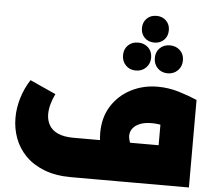

<svg xmlns="http://www.w3.org/2000/svg" viewBox="-61 -1027 1233 1095"><g transform="rotate(5 555.0 -479.5)"><path d="M704 -225V0H386Q297 0 231.5 -25.5Q166 -51 123.5 -94.5Q81 -138 60.5 -193.5Q40 -249 40 -310Q40 -366 57 -423Q74 -480 107 -531L255 -464Q240 -433 232 -403.5Q224 -374 224 -347Q224 -312 240 -284Q256 -256 290.5 -240.5Q325 -225 380 -225ZM433 0Q425 0 419 -31Q413 -62 413 -114Q413 -164 419 -194.5Q425 -225 433 -225ZM433 0V-225H867V-501H1060V0ZM665 -12Q628 -28 597 -65.5Q566 -103 547.5 -155Q529 -207 529 -266Q529 -355 570 -420Q611 -485 680.5 -521Q750 -557 833 -557Q896 -557 955 -539Q1014 -521 1060 -501L983 -307Q935 -327 894 -337Q853 -347 817 -347Q777 -347 750 -336Q723 -325 709 -306.5Q695 -288 695 -265Q695 -243 707.5 -216Q720 -189 736 -179ZM791 -959Q825 -959 846.5 -937.5Q868 -916 868 -883Q868 -849 846.5 -827.5Q825 -806 791 -806Q757 -806 735.5 -827.5Q714 -849 714 -883Q714 -916 735.5 -937.5Q757 -959 791 -959ZM882 -798Q917 -798 940 -776Q963 -754 963 -719Q963 -684 940 -661Q917 -638 882 -638Q847 -638 824.5 -661Q802 -684 802 -719Q802 -754 824.5 -776Q847 -798 882 -798ZM700 -798Q735 -798 758 -776Q781 -754 781 -719Q781 -684 758 -661Q735 -638 700 -638Q665 -638 642.5 -661Q620 -684 620 -719Q620 -754 642.5 -776Q665 -798 700 -798Z"/></g></svg>

Font: Alexandria Black
Style: Regular
Weight: 900
Designer: Mohamed Gaber
Foundry: Kief Type Foundry
Version: Version 5.100